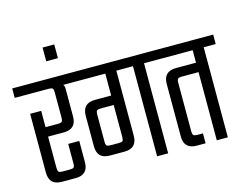

<svg xmlns="http://www.w3.org/2000/svg" viewBox="-128 -986 1473 1159"><g transform="rotate(-15 608.0 -406.5)"><path d="M351 -622V-563H283Q291 -555 291 -537V-364Q291 -285 212 -285H114V-90Q114 -70 120 -64.5Q126 -59 145 -59H189Q208 -59 214 -64.5Q220 -70 220 -90V-211H289V-79Q289 0 210 0H124Q45 0 45 -79V-446H114V-344H191Q210 -344 216 -350Q222 -356 222 -375V-532Q222 -552 216 -557.5Q210 -563 191 -563H-20V-622Z M221 -813H294V-727H221Z M863 -622V-563H788V0H719V-563H615V-157Q615 -78 536 -78H445Q366 -78 366 -157V-347Q366 -426 445 -426H546V-563H311V-622ZM466 -137H515Q535 -137 540.5 -142.5Q546 -148 546 -168V-367H466Q447 -367 441 -361.5Q435 -356 435 -336V-168Q435 -148 441 -142.5Q447 -137 466 -137Z M1236 -622V-563H1161V0H1092V-426H988Q969 -426 963 -420Q957 -414 957 -395V-93Q957 -74 963 -68Q969 -62 988 -62H1022V0H967Q888 0 888 -79V-406Q888 -485 967 -485H1092V-563H823V-622Z"/></g></svg>

Font: Teko Light
Style: Regular
Weight: 300
Designer: Manushi Parikh, Jonny Pinhorn
Foundry: Indian Type Foundry
Version: Version 1.105;PS 1.0;hotconv 1.0.78;makeotf.lib2.5.61930; tt